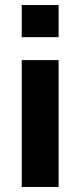

<svg xmlns="http://www.w3.org/2000/svg" viewBox="-20 -740 317 760"><path d="M212 -593H66V-720H212ZM212 0H66V-502H212Z"/></svg>

Font: cwTeXHei
Style: Medium
Weight: 500
Version: Version 1.17